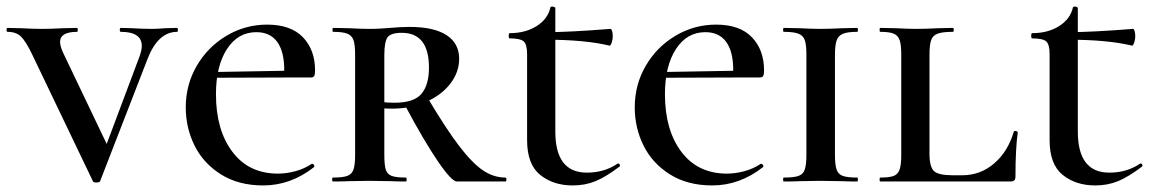

<svg xmlns="http://www.w3.org/2000/svg" viewBox="-24 -553 3514 585"><path d="M516 -456Q457 -456 425 -372L281 -1Q280 3 270 3Q260 3 259 -1L75 -385Q55 -427 40 -441.5Q25 -456 -1 -456Q-4 -456 -4 -462Q-4 -468 -1 -468L41 -467Q75 -465 104 -465Q130 -465 168 -467L211 -468Q213 -468 213 -462Q213 -456 211 -456Q159 -456 159 -425Q159 -414 167 -395L308 -100L263 -13L400 -378Q408 -399 408 -413Q408 -456 344 -456Q341 -456 341 -462Q341 -468 344 -468L379 -467Q411 -465 439 -465Q455 -465 479 -467L516 -468Q518 -468 518 -462Q518 -456 516 -456Z M542 -226Q542 -295 575.5 -352.5Q609 -410 666 -444Q723 -478 790 -478Q862 -478 899 -439.5Q936 -401 936 -338Q936 -327 933.5 -322Q931 -317 924 -317H841Q842 -325 842 -340Q842 -396 820.5 -425.5Q799 -455 757 -455Q701 -455 667.5 -403.5Q634 -352 634 -266Q634 -157 684 -90.5Q734 -24 823 -24Q849 -24 876.5 -31.5Q904 -39 926 -54H927Q930 -54 932.5 -50.5Q935 -47 933 -44Q862 12 778 12Q703 12 649.5 -21.5Q596 -55 569 -109Q542 -163 542 -226ZM593 -333 879 -338V-317L594 -316Z M1213 0Q1184 0 1167 -1L1101 -2L1039 -1Q1021 0 990 0Q988 0 988 -6Q988 -12 990 -12Q1020 -12 1034 -17Q1048 -22 1053 -36.5Q1058 -51 1058 -81V-387Q1058 -417 1053 -431Q1048 -445 1034 -450.5Q1020 -456 991 -456Q989 -456 989 -462Q989 -468 991 -468L1040 -467Q1078 -465 1101 -465Q1120 -465 1136 -466Q1152 -467 1164 -468Q1197 -471 1224 -471Q1298 -471 1336.5 -446Q1375 -421 1375 -374Q1375 -333 1348 -298Q1321 -263 1274 -242.5Q1227 -222 1171 -222Q1139 -222 1116 -226L1115 -247Q1140 -240 1178 -240Q1237 -240 1260 -267Q1283 -294 1283 -347Q1283 -453 1200 -453Q1167 -453 1157 -439.5Q1147 -426 1147 -385V-81Q1147 -50 1151.5 -36Q1156 -22 1169.5 -17Q1183 -12 1213 -12Q1215 -12 1215 -6Q1215 0 1213 0ZM1516 0H1368Q1352 0 1309.5 -62.5Q1267 -125 1210 -232L1280 -253Q1336 -159 1375.5 -107.5Q1415 -56 1447.5 -34Q1480 -12 1516 -12Q1519 -12 1519 -6Q1519 0 1516 0Z M1582 -126V-388Q1582 -418 1571.5 -427Q1561 -436 1529 -436Q1526 -436 1526 -444Q1526 -452 1529 -452Q1577 -452 1611 -473.5Q1645 -495 1653 -530Q1653 -533 1659 -533Q1662 -533 1665 -531.5Q1668 -530 1668 -529V-152Q1668 -27 1764 -27Q1817 -27 1857 -54L1859 -55Q1863 -55 1864.5 -51Q1866 -47 1863 -45Q1822 -14 1790.5 -1Q1759 12 1721 12Q1662 12 1622 -20Q1582 -52 1582 -126ZM1640 -432V-455Q1710 -455 1836 -465Q1839 -465 1841 -458.5Q1843 -452 1843 -442Q1843 -432 1839.5 -422.5Q1836 -413 1833 -414Q1758 -432 1640 -432Z M1910 -226Q1910 -295 1943.5 -352.5Q1977 -410 2034 -444Q2091 -478 2158 -478Q2230 -478 2267 -439.5Q2304 -401 2304 -338Q2304 -327 2301.5 -322Q2299 -317 2292 -317H2209Q2210 -325 2210 -340Q2210 -396 2188.5 -425.5Q2167 -455 2125 -455Q2069 -455 2035.5 -403.5Q2002 -352 2002 -266Q2002 -157 2052 -90.5Q2102 -24 2191 -24Q2217 -24 2244.5 -31.5Q2272 -39 2294 -54H2295Q2298 -54 2300.5 -50.5Q2303 -47 2301 -44Q2230 12 2146 12Q2071 12 2017.5 -21.5Q1964 -55 1937 -109Q1910 -163 1910 -226ZM1961 -333 2247 -338V-317L1962 -316Z M2588 -12Q2590 -12 2590 -6Q2590 0 2588 0Q2558 0 2541 -1L2475 -2L2413 -1Q2395 0 2364 0Q2362 0 2362 -6Q2362 -12 2364 -12Q2395 -12 2409 -17Q2423 -22 2428 -36.5Q2433 -51 2433 -81V-387Q2433 -417 2428 -431Q2423 -445 2408.5 -450.5Q2394 -456 2364 -456Q2362 -456 2362 -462Q2362 -468 2364 -468L2413 -467Q2451 -465 2475 -465Q2502 -465 2542 -467L2588 -468Q2590 -468 2590 -462Q2590 -456 2588 -456Q2558 -456 2544 -450Q2530 -444 2525 -429.5Q2520 -415 2520 -385V-81Q2520 -51 2525 -36.5Q2530 -22 2544 -17Q2558 -12 2588 -12Z M2878 -19H2908Q2963 -19 3005 -55Q3047 -91 3065 -152Q3065 -154 3070 -154Q3072 -154 3074.5 -152.5Q3077 -151 3077 -150Q3070 -100 3070 -15Q3070 -7 3066.5 -3.5Q3063 0 3055 0H2658Q2656 0 2656 -6Q2656 -12 2658 -12Q2686 -12 2699 -17Q2712 -22 2717 -36.5Q2722 -51 2722 -81V-387Q2722 -417 2717 -431Q2712 -445 2699 -450.5Q2686 -456 2658 -456Q2656 -456 2656 -462Q2656 -468 2658 -468L2706 -467Q2746 -465 2768 -465Q2794 -465 2834 -467L2879 -468Q2882 -468 2882 -462Q2882 -456 2879 -456Q2848 -456 2833 -450.5Q2818 -445 2813 -430.5Q2808 -416 2808 -386V-85Q2808 -45 2821.5 -32Q2835 -19 2878 -19Z M3174 -126V-388Q3174 -418 3163.5 -427Q3153 -436 3121 -436Q3118 -436 3118 -444Q3118 -452 3121 -452Q3169 -452 3203 -473.5Q3237 -495 3245 -530Q3245 -533 3251 -533Q3254 -533 3257 -531.5Q3260 -530 3260 -529V-152Q3260 -27 3356 -27Q3409 -27 3449 -54L3451 -55Q3455 -55 3456.5 -51Q3458 -47 3455 -45Q3414 -14 3382.5 -1Q3351 12 3313 12Q3254 12 3214 -20Q3174 -52 3174 -126ZM3232 -432V-455Q3302 -455 3428 -465Q3431 -465 3433 -458.5Q3435 -452 3435 -442Q3435 -432 3431.5 -422.5Q3428 -413 3425 -414Q3350 -432 3232 -432Z"/></svg>

Font: Cormorant Unicase SemiBold
Style: Regular
Weight: 600
Designer: Christian Thalmann (Catharsis Fonts)
Foundry: Catharsis Fonts
Version: Version 4.000